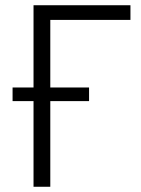

<svg xmlns="http://www.w3.org/2000/svg" viewBox="-20 -713 537 733"><path d="M108 0V-327H28V-379H108V-693H478V-637H172V-379H320V-327H172V0Z"/></svg>

Font: Ubuntu Sans Light
Style: Regular
Weight: 300
Designer: Dalton Maag Ltd
Foundry: Dalton Maag Ltd
Version: Version 1.006; ttfautohint (v1.8.4.7-5d5b)